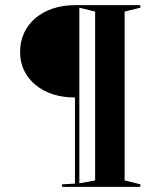

<svg xmlns="http://www.w3.org/2000/svg" viewBox="-20 -728 621 748"><path d="M526.8 -708V-698L465.5 -683V-25L526.8 -10V0H222V-10L272 -12.6V-348.2Q225.1 -348.2 186 -360.8Q146.9 -373.5 118.4 -397.1Q89.9 -420.7 74.1 -453Q58.3 -485.3 58.3 -524.6Q58.3 -566.4 74.1 -600.1Q89.9 -633.8 118.9 -658.1Q148 -682.3 187.1 -695.2Q226.3 -708 272 -708ZM289.1 -698V-13.9L350.6 -25V-683Z"/></svg>

Font: Kalnia Thin
Style: Regular
Weight: 100
Version: Version 1.105